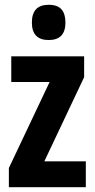

<svg xmlns="http://www.w3.org/2000/svg" viewBox="-20 -832 396 801"><path d="M338 -51H17V-131L187 -490H27V-597H331V-510L165 -159H338ZM183 -812Q220 -812 236.5 -793Q253 -774 253 -738Q253 -665 183 -665Q113 -665 113 -738Q113 -812 183 -812Z"/></svg>

Font: Noto Sans Tamil UI ExtraCondensed
Style: Bold
Weight: 700
Width: 2
Designer: Jelle Bosma - Monotype Design Team
Foundry: Monotype Imaging Inc.
Version: Version 2.004; ttfautohint (v1.8.4.7-5d5b)